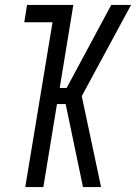

<svg xmlns="http://www.w3.org/2000/svg" viewBox="-20 -755 549 775"><path d="M315 0 245 -335H210L155 0H82L192 -665H78L89 -735H276L221 -400H249L429 -735H509L310 -367L388 0Z"/></svg>

Font: Iosevka Oblique
Style: Regular
Weight: 400
Italic angle: -9°
Monospace: yes
Designer: Belleve Invis
Foundry: Belleve Invis
Version: Version 32.5.0; ttfautohint (v1.8.4)